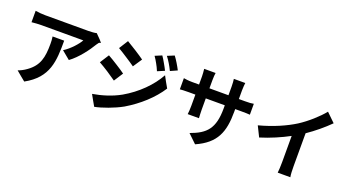

<svg xmlns="http://www.w3.org/2000/svg" viewBox="-58 -1433 3835 2116"><g transform="rotate(20 1860.0 -375.5)"><path d="M466 -609C575 -609 683 -609 711 -609C686 -562 613 -478 538 -431L635 -351C728 -418 817 -539 861 -614C866 -621 872 -630 879 -639C888 -651 896 -642 901 -648C905 -653 860 -699 823 -735C806 -729 754 -726 728 -726C703 -726 590 -726 478 -726C365 -726 250 -726 221 -726C181 -726 142 -730 106 -736V-602C150 -606 181 -609 221 -609C250 -609 358 -609 466 -609ZM199 -5 254 40C509 -100 514 -296 514 -534H446H378C383 -504 384 -478 384 -448C384 -290 362 -189 243 -104C208 -78 174 -62 144 -51Z M1631 -678C1616 -705 1600 -731 1586 -751L1507 -718C1524 -694 1538 -671 1551 -647C1565 -623 1577 -598 1590 -567L1672 -602C1661 -625 1646 -652 1631 -678ZM1762 -727C1746 -753 1730 -778 1715 -797L1635 -764C1653 -740 1667 -719 1681 -696C1695 -673 1708 -649 1723 -618L1803 -654C1792 -676 1777 -702 1762 -727ZM1219 -596C1258 -571 1296 -546 1322 -527L1392 -632C1367 -650 1330 -675 1289 -701C1250 -726 1208 -752 1177 -770L1110 -664C1141 -646 1181 -621 1219 -596ZM1038 -25 1074 38C1157 22 1292 -26 1388 -80C1541 -171 1675 -292 1761 -426L1724 -491L1689 -556C1614 -419 1483 -288 1323 -196C1221 -139 1109 -106 1003 -88ZM1146 -483C1106 -508 1065 -534 1033 -551L965 -445C997 -428 1036 -403 1076 -378C1114 -353 1153 -327 1179 -308L1248 -415C1224 -433 1186 -458 1146 -483Z M2309 -588H2198V-683C2198 -721 2201 -751 2204 -770H2070C2073 -741 2076 -711 2076 -683V-588H1996C1949 -588 1911 -594 1895 -597V-466C1915 -468 1949 -470 1996 -470H2076V-339C2076 -296 2073 -258 2070 -239H2202C2201 -258 2198 -297 2198 -339V-470H2309H2421V-434C2421 -197 2341 -115 2160 -50L2260 46C2487 -55 2543 -200 2543 -438V-470H2613C2663 -470 2695 -469 2716 -467V-595C2691 -590 2663 -588 2613 -588H2543V-689C2543 -727 2547 -759 2549 -778H2415C2418 -759 2421 -727 2421 -689V-588Z M3363 -291V-485C3454 -547 3544 -622 3616 -694L3514 -793C3453 -717 3346 -621 3249 -559C3145 -494 3007 -432 2838 -387L2898 -266C3013 -301 3133 -353 3229 -405V-98C3229 -55 3226 5 3223 28H3297H3371C3365 4 3363 -55 3363 -98Z"/></g></svg>

Font: GenSekiGothic2 TW B
Style: Regular
Weight: 700
Version: Version 2.100;PS 2.1;hotconv 16.6.51;makeotf.lib2.5.65220 DE